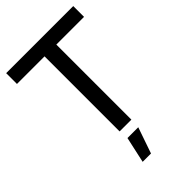

<svg xmlns="http://www.w3.org/2000/svg" viewBox="-270 -794 1107 1107"><g transform="rotate(-45 283.5 -241.0)"><path d="M10 -700H557V-612H331V0H235V-612H10ZM240 59H328L273 218H205Z"/></g></svg>

Font: Montserrat
Style: Regular
Weight: 400
Designer: Julieta Ulanovsky
Foundry: Julieta Ulanovsky
Version: Version 6.001